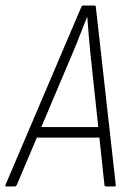

<svg xmlns="http://www.w3.org/2000/svg" viewBox="-44 -675 472 695"><path d="M-20 0Q-26 0 -24 -6L250 -649Q252 -655 257 -655H298Q303 -655 303 -649L375 -6Q376 0 369 0H340Q334 0 334 -6L283 -484Q280 -517 277 -549Q274 -581 272 -613H271Q258 -581 245.5 -548.5Q233 -516 219 -483L17 -6Q14 0 9 0ZM80 -177 95 -215H319L323 -177Z"/></svg>

Font: Sofia Sans Condensed ExtraLight
Style: Italic
Weight: 250
Italic angle: -9°
Version: Version 4.100